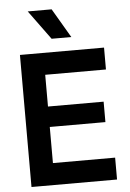

<svg xmlns="http://www.w3.org/2000/svg" viewBox="-61 -980 693 1024"><g transform="rotate(-5 285.0 -467.5)"><path d="M65.4 -707H515.6V-589.8H190.4V-419.9H488.3V-310.5H190.4V-117.2H523.4V0H65.4ZM127 -934.6H254.9L346.7 -778.3H241.2Z"/></g></svg>

Font: Wanted Sans SemiBold
Style: Regular
Weight: 600
Designer: Original Design by Kil Hyung-jin and Kang Hanbin, Wanted Lab, Inc; Hangeul from Source Han Sans by Jang Soo-young and Ka
Foundry: Wanted Lab, Inc.
Version: Version 1.003